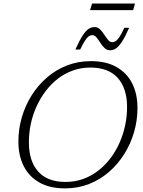

<svg xmlns="http://www.w3.org/2000/svg" viewBox="-20 -1030 792 1060"><path d="M139.5 -244Q139.5 -140.5 190.8 -83Q242 -25.5 342 -25.5Q393 -25.5 437.8 -41.5Q482.5 -57.5 520.2 -86.2Q558 -115 588 -154Q618 -193 638.8 -239.2Q659.5 -285.5 670.5 -336Q681.5 -386.5 681.5 -438.5Q681.5 -542 630.2 -599.5Q579 -657 478.5 -657Q428 -657 383 -641Q338 -625 300.2 -596Q262.5 -567 232.8 -528Q203 -489 182 -443Q161 -397 150.2 -346.5Q139.5 -296 139.5 -244ZM739 -434Q739 -365.5 720.2 -300.8Q701.5 -236 666.2 -179.8Q631 -123.5 581.8 -80.8Q532.5 -38 471.2 -14Q410 10 339 10Q255 10 197.8 -22.2Q140.5 -54.5 111 -112.8Q81.5 -171 81.5 -248.5Q81.5 -316.5 100.2 -381.5Q119 -446.5 154.2 -502.8Q189.5 -559 238.8 -601.8Q288 -644.5 349.5 -668.5Q411 -692.5 482 -692.5Q566 -692.5 623.2 -660Q680.5 -627.5 709.8 -569.5Q739 -511.5 739 -434ZM693 -876.5Q670 -824.5 652.2 -798Q634.5 -771.5 619.2 -762Q604 -752.5 587.5 -752.5Q570 -752.5 557 -765Q544 -777.5 533.8 -794Q523.5 -810.5 513 -823.2Q502.5 -836 489.5 -836Q479.5 -836 470.2 -829.8Q461 -823.5 449.8 -806.5Q438.5 -789.5 422.5 -756.5H396Q419.5 -808.5 437 -835Q454.5 -861.5 470 -871Q485.5 -880.5 501.5 -880.5Q519.5 -880.5 532.2 -868Q545 -855.5 555.5 -839Q566 -822.5 576.5 -809.8Q587 -797 599.5 -797Q609.5 -797 619 -803.2Q628.5 -809.5 639.8 -826.5Q651 -843.5 666.5 -876.5ZM477 -974 488.5 -1010.5H725.5L715 -974Z"/></svg>

Font: Newsreader Light
Style: Italic
Weight: 300
Italic angle: -17°
Designer: Hugues Gentile
Foundry: Production Type
Version: Version 1.003